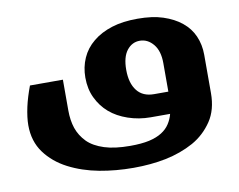

<svg xmlns="http://www.w3.org/2000/svg" viewBox="-64 -447 871 701"><g transform="rotate(-10 371.5 -96.0)"><path d="M261.2 -184.1Q261.2 -222.7 275.9 -255.9Q290.5 -289.1 319.8 -313Q348.6 -336.9 390.6 -350.1Q430.7 -362.8 485.8 -362.8Q541 -362.8 579.6 -350.1Q620.1 -336.9 647.5 -314.5Q675.3 -292 689 -260.7Q703.1 -228.5 703.1 -190.9V-48.8Q703.1 12.7 675.3 54.2Q646.5 97.2 602.1 122.1Q555.2 147.9 498 159.7Q442.4 170.9 377.9 170.9Q312.5 170.9 252 159.7Q189.5 147.9 138.7 121.6Q87.9 95.2 57.1 53.2Q25.9 10.7 25.9 -48.8Q25.9 -77.1 34.2 -115.7Q42 -150.9 57.1 -190.9H179.2V-77.1Q179.2 -40 189 -10.7Q199.2 19 222.2 42.5Q244.6 64.9 284.2 77.6Q322.3 89.8 379.9 89.8Q421.9 89.8 450.2 83.5Q478.5 77.1 497.6 64.9Q516.1 53.2 526.9 36.6Q538.1 19.5 543 0H471.2Q427.7 0 387.7 -13.7Q348.1 -27.3 320.8 -50.8Q293 -74.7 276.9 -108.9Q261.2 -141.6 261.2 -184.1ZM550.8 -187Q550.8 -231.9 530.3 -256.8Q509.3 -282.2 480 -282.2Q451.2 -282.2 432.1 -257.8Q413.1 -233.4 413.1 -186Q413.1 -136.2 435.1 -108.4Q456.5 -81.1 498 -81.1H550.8Z"/></g></svg>

Font: SimahzazaarabicW05-Bold
Style: Regular
Weight: 700
Designer: Ahmed zaza
Foundry: Ahmed zaza
Version: Version 1.001